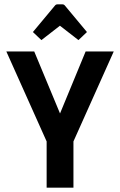

<svg xmlns="http://www.w3.org/2000/svg" viewBox="-20 -861 551 881"><path d="M233 -286 373 -625H502L317 -212V0H194V-212L9 -625H137L278 -286ZM170 -677 131 -714 231 -834Q236 -841 243 -841H267Q274 -841 279 -834L379 -714L340 -677L255 -743Z"/></svg>

Font: Changa Medium
Style: Regular
Weight: 500
Designer: Eduardo Rodriguez Tunni
Foundry: Eduardo Rodriguez Tunni
Version: Version 3.003